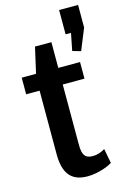

<svg xmlns="http://www.w3.org/2000/svg" viewBox="-124 -870 619 938"><g transform="rotate(-15 185.0 -401.5)"><path d="M199 9Q138 9 109 -26Q80 -61 80 -134V-520L114 -670H197V-150Q197 -112 208.5 -96Q220 -80 248 -80Q265 -80 281 -85Q297 -90 311 -99L325 -25Q309 -15 287.5 -7.5Q266 0 244 4.5Q222 9 199 9ZM12 -540H307V-456H12ZM370 -812V-698L326 -590L284 -602L318 -774L349 -689H274V-812Z"/></g></svg>

Font: Pathway Extreme Condensed SemiBold
Style: Regular
Weight: 600
Width: 3
Version: Version 1.001;gftools[0.9.26]